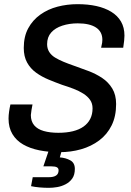

<svg xmlns="http://www.w3.org/2000/svg" viewBox="-20 -718 630 921"><path d="M265 12Q213 12 168.5 3Q124 -6 91 -25Q58 -44 39.5 -75Q21 -106 21 -149Q21 -164 23.5 -182Q26 -200 30 -217H136Q133 -203 131 -190Q129 -177 128 -166Q128 -136 144 -117Q160 -98 190 -89.5Q220 -81 260 -81Q299 -81 329.5 -88.5Q360 -96 381 -111Q402 -126 413 -148Q424 -170 424 -198Q424 -222 412 -239Q400 -256 379.5 -269Q359 -282 333 -292Q307 -302 278 -311Q245 -323 212.5 -336.5Q180 -350 153 -369.5Q126 -389 110 -418Q94 -447 94 -488Q94 -543 115.5 -582.5Q137 -622 173.5 -648Q210 -674 256 -686Q302 -698 352 -698Q402 -698 442.5 -689Q483 -680 513.5 -661.5Q544 -643 560.5 -614.5Q577 -586 577 -547Q577 -536 575.5 -522.5Q574 -509 571 -489H465Q469 -505 470 -513Q471 -521 471 -527Q471 -566 440.5 -586Q410 -606 353 -606Q313 -606 279 -595Q245 -584 225.5 -562Q206 -540 206 -506Q206 -485 216 -469Q226 -453 244 -442Q262 -431 285 -421.5Q308 -412 334 -403Q368 -391 404 -377.5Q440 -364 470 -344Q500 -324 518.5 -293.5Q537 -263 537 -219Q537 -160 515.5 -116.5Q494 -73 456 -44.5Q418 -16 369 -2Q320 12 265 12ZM215 183Q192 183 169.5 181Q147 179 129 175L137 132H214Q237 132 249 124Q261 116 261 99Q261 89 253 84.5Q245 80 227 80H188L220 -14H281L267 37Q295 39 317 51Q339 63 339 92Q339 121 326.5 138.5Q314 156 294.5 166Q275 176 254 179.5Q233 183 215 183Z"/></svg>

Font: Archivo SemiCondensed Medium
Style: Italic
Weight: 500
Width: 4
Italic angle: -10°
Designer: Hector Gatti
Foundry: Omnibus-Type
Version: Version 2.001